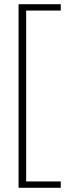

<svg xmlns="http://www.w3.org/2000/svg" viewBox="-20 -690 343 910"><path d="M68 200H268V170H104V-640H268V-670H68Z"/></svg>

Font: LT Wave Alt Thin
Style: Regular
Weight: 100
Designer: Daniel Lyons
Version: Version 2.5 (Glyphs App)